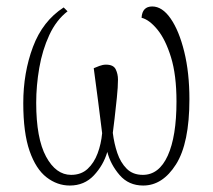

<svg xmlns="http://www.w3.org/2000/svg" viewBox="-20 -564 658 594"><path d="M196 10Q157 10 124 -15.5Q91 -41 71.5 -97Q52 -153 52 -245Q52 -339 82 -419Q112 -499 177 -541L189 -529Q154 -502 132.5 -455.5Q111 -409 101.5 -354Q92 -299 92 -246Q92 -136 122.5 -79.5Q153 -23 200 -23Q231 -23 251 -41.5Q271 -60 282 -89.5Q293 -119 296 -152Q290 -200 283.5 -251Q277 -302 270 -353Q277 -356 287.5 -360Q298 -364 308 -364Q331 -364 338 -349.5Q345 -335 345 -318Q345 -295 341.5 -261.5Q338 -228 334.5 -197.5Q331 -167 329 -153Q333 -120 343 -90.5Q353 -61 372 -42Q391 -23 422 -23Q472 -23 499 -82.5Q526 -142 526 -250Q526 -332 509 -387Q492 -442 467 -472.5Q442 -503 418 -509Q420 -544 451 -544Q482 -544 508 -506.5Q534 -469 550 -404Q566 -339 566 -257Q566 -121 524.5 -55.5Q483 10 423 10Q378 10 350 -22.5Q322 -55 312 -94Q300 -53 270.5 -21.5Q241 10 196 10Z"/></svg>

Font: Noto Serif ExtraCondensed ExtraLight
Style: Regular
Weight: 200
Width: 2
Designer: Monotype Design Team
Foundry: Monotype Imaging Inc.
Version: Version 2.015